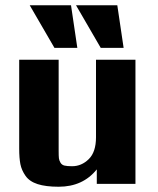

<svg xmlns="http://www.w3.org/2000/svg" viewBox="-20 -699 601 730"><path d="M93 -679H250L274 -517H187ZM269 -679H426L450 -517H363ZM53 -134V-472H203V-125Q203 -105 204 -97Q205 -89 210 -80.5Q215 -72 225 -69.5Q235 -67 254 -67Q290 -67 317.5 -94Q345 -121 345 -177V-472H495V0H348V-55Q295 11 203 11Q154 11 123 1Q92 -9 77 -30.5Q62 -52 57.5 -75Q53 -98 53 -134Z"/></svg>

Font: Coval
Style: Black
Weight: 1000
Foundry: Context Ltd
Version: Version 001.000